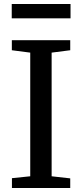

<svg xmlns="http://www.w3.org/2000/svg" viewBox="-20 -945 412 965"><path d="M132 -59V-680.5L39.5 -692.5V-743H333V-692.5L239.5 -680.5V-59L333 -48.5V0H40V-49.5ZM334.5 -925V-853H39V-925Z"/></svg>

Font: Merriweather
Style: Regular
Weight: 400
Designer: Eben Sorkin
Foundry: Eben Sorkin
Version: Version 2.100; ttfautohint (v1.7.19-72a1) -l 8 -r 50 -G 200 